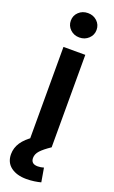

<svg xmlns="http://www.w3.org/2000/svg" viewBox="-189 -786 615 1033"><g transform="rotate(20 118.5 -269.5)"><path d="M60.1 0V-529.3H185.1V0ZM115.2 207Q59.6 207 25.9 181.6Q-7.8 156.2 -7.8 108.9Q-7.8 72.8 12.9 41.7Q33.7 10.7 75.7 -17.1L185.1 0Q146.5 25.9 128.4 45.7Q110.4 65.4 110.4 87.9Q110.4 104.5 119.9 113.3Q129.4 122.1 149.4 122.1Q158.2 122.1 167.2 120.6Q176.3 119.1 183.6 116.7L197.3 196.3Q181.2 200.7 159.2 203.9Q137.2 207 115.2 207ZM122.6 -606Q91.3 -606 70.1 -626.2Q48.8 -646.5 48.8 -675.8Q48.8 -705.6 70.1 -725.6Q91.3 -745.6 122.6 -745.6Q153.8 -745.6 175 -725.6Q196.3 -705.6 196.3 -675.8Q196.3 -646.5 174.8 -626.2Q153.3 -606 122.6 -606Z"/></g></svg>

Font: Inter 24pt SemiBold
Style: Regular
Weight: 600
Designer: Rasmus Andersson
Foundry: rsms
Version: Version 4.001;git-66647c0bb